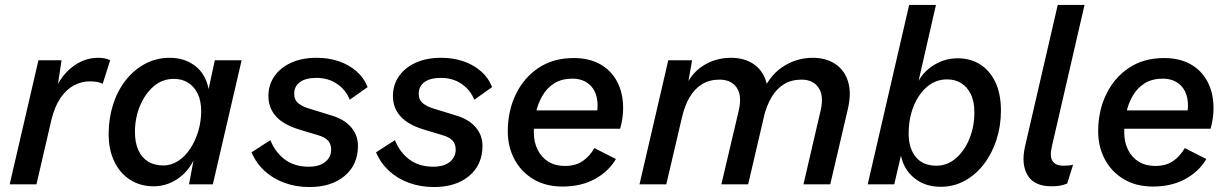

<svg xmlns="http://www.w3.org/2000/svg" viewBox="-20 -743 4959 774"><path d="M19 0 135 -500H228L207 -358L198 -369Q221 -433 269.5 -471.5Q318 -510 376 -510Q391 -510 403 -507.5Q415 -505 424 -500L394 -405Q385 -410 372.5 -412.5Q360 -415 342 -415Q308 -415 277.5 -398.5Q247 -382 223.5 -347.5Q200 -313 187 -259L127 0Z M599 8Q546 8 505 -18Q464 -44 441 -91.5Q418 -139 418 -203Q418 -265 435.5 -320.5Q453 -376 486 -418.5Q519 -461 564.5 -485.5Q610 -510 664 -510Q724 -510 766.5 -477.5Q809 -445 821 -384L846 -500H954L838 0H742L760 -96Q736 -48 693 -20Q650 8 599 8ZM639 -76Q670 -76 698 -94Q726 -112 746.5 -143Q767 -174 779 -213.5Q791 -253 791 -296Q791 -336 777 -365Q763 -394 738.5 -409.5Q714 -425 681 -425Q634 -425 599 -394.5Q564 -364 544 -315.5Q524 -267 524 -211Q524 -168 537.5 -138Q551 -108 576.5 -92Q602 -76 639 -76Z M1228 11Q1173 11 1126.5 -6Q1080 -23 1046 -54.5Q1012 -86 994 -129L1070 -178Q1090 -128 1129 -99.5Q1168 -71 1224 -71Q1268 -71 1291.5 -90.5Q1315 -110 1315 -140Q1315 -162 1302.5 -176Q1290 -190 1262 -198L1186 -221Q1123 -240 1092.5 -274Q1062 -308 1062 -356Q1062 -401 1086.5 -436Q1111 -471 1154.5 -490.5Q1198 -510 1256 -510Q1304 -510 1344.5 -496.5Q1385 -483 1415.5 -457Q1446 -431 1462 -392L1390 -341Q1374 -381 1338.5 -405Q1303 -429 1256 -429Q1212 -429 1189 -412Q1166 -395 1166 -365Q1166 -340 1183 -326.5Q1200 -313 1224 -306L1318 -277Q1368 -262 1395.5 -230Q1423 -198 1423 -155Q1423 -79 1369.5 -34Q1316 11 1228 11Z M1730 11Q1675 11 1628.5 -6Q1582 -23 1548 -54.5Q1514 -86 1496 -129L1572 -178Q1592 -128 1631 -99.5Q1670 -71 1726 -71Q1770 -71 1793.5 -90.5Q1817 -110 1817 -140Q1817 -162 1804.5 -176Q1792 -190 1764 -198L1688 -221Q1625 -240 1594.5 -274Q1564 -308 1564 -356Q1564 -401 1588.5 -436Q1613 -471 1656.5 -490.5Q1700 -510 1758 -510Q1806 -510 1846.5 -496.5Q1887 -483 1917.5 -457Q1948 -431 1964 -392L1892 -341Q1876 -381 1840.5 -405Q1805 -429 1758 -429Q1714 -429 1691 -412Q1668 -395 1668 -365Q1668 -340 1685 -326.5Q1702 -313 1726 -306L1820 -277Q1870 -262 1897.5 -230Q1925 -198 1925 -155Q1925 -79 1871.5 -34Q1818 11 1730 11Z M2248 9Q2180 9 2130.5 -20.5Q2081 -50 2054 -100.5Q2027 -151 2027 -214Q2027 -295 2059 -362Q2091 -429 2150.5 -469Q2210 -509 2293 -509Q2356 -509 2400.5 -483.5Q2445 -458 2468.5 -412.5Q2492 -367 2492 -307Q2492 -287 2489 -266Q2486 -245 2480 -224H2090L2091 -298H2420L2383 -272Q2386 -285 2387.5 -296Q2389 -307 2389 -318Q2389 -351 2377 -375Q2365 -399 2342 -412.5Q2319 -426 2288 -426Q2245 -426 2215 -407.5Q2185 -389 2166.5 -357Q2148 -325 2140 -287Q2132 -249 2132 -210Q2132 -170 2147.5 -139Q2163 -108 2191 -91Q2219 -74 2257 -74Q2301 -74 2329.5 -94Q2358 -114 2376 -146L2463 -102Q2433 -51 2377.5 -21Q2322 9 2248 9Z M2558 0 2674 -500H2770L2747 -369L2738 -377Q2759 -441 2810.5 -475.5Q2862 -510 2927 -510Q2979 -510 3016 -486Q3053 -462 3068 -416Q3083 -370 3067 -304L2996 0H2888L2958 -297Q2972 -357 2950 -389.5Q2928 -422 2880 -422Q2840 -422 2810 -403.5Q2780 -385 2760 -351Q2740 -317 2729 -269L2666 0ZM3219 0 3288 -297Q3302 -356 3280 -389Q3258 -422 3211 -422Q3171 -422 3141 -404Q3111 -386 3090.5 -351.5Q3070 -317 3058 -268L3050 -360Q3077 -434 3133 -472Q3189 -510 3256 -510Q3309 -510 3346.5 -485.5Q3384 -461 3398.5 -415Q3413 -369 3398 -304L3327 0Z M3841 -508Q3892 -508 3931 -483.5Q3970 -459 3992.5 -412Q4015 -365 4015 -297Q4015 -235 3997 -179.5Q3979 -124 3946.5 -81.5Q3914 -39 3869.5 -14.5Q3825 10 3772 10Q3709 10 3666 -25Q3623 -60 3612 -116L3585 0H3478L3645 -723H3753L3683 -417Q3706 -458 3748.5 -483Q3791 -508 3841 -508ZM3755 -75Q3799 -75 3834 -105.5Q3869 -136 3888.5 -185Q3908 -234 3908 -290Q3908 -334 3893.5 -363.5Q3879 -393 3854.5 -408Q3830 -423 3798 -423Q3752 -423 3717 -393Q3682 -363 3662.5 -313.5Q3643 -264 3643 -203Q3643 -146 3671.5 -110.5Q3700 -75 3755 -75Z M4219 8Q4149 8 4122.5 -36.5Q4096 -81 4112 -152L4244 -723H4352L4220 -151Q4211 -111 4223.5 -93Q4236 -75 4268 -75Q4292 -75 4306 -79L4282 -3Q4267 3 4253 5.5Q4239 8 4219 8Z M4628 9Q4560 9 4510.5 -20.5Q4461 -50 4434 -100.5Q4407 -151 4407 -214Q4407 -295 4439 -362Q4471 -429 4530.5 -469Q4590 -509 4673 -509Q4736 -509 4780.5 -483.5Q4825 -458 4848.5 -412.5Q4872 -367 4872 -307Q4872 -287 4869 -266Q4866 -245 4860 -224H4470L4471 -298H4800L4763 -272Q4766 -285 4767.5 -296Q4769 -307 4769 -318Q4769 -351 4757 -375Q4745 -399 4722 -412.5Q4699 -426 4668 -426Q4625 -426 4595 -407.5Q4565 -389 4546.5 -357Q4528 -325 4520 -287Q4512 -249 4512 -210Q4512 -170 4527.5 -139Q4543 -108 4571 -91Q4599 -74 4637 -74Q4681 -74 4709.5 -94Q4738 -114 4756 -146L4843 -102Q4813 -51 4757.5 -21Q4702 9 4628 9Z"/></svg>

Font: Kantumruy Pro Medium
Style: Italic
Weight: 500
Italic angle: -13°
Designer: Sovichet Tep
Foundry: Sovichet Tep
Version: Version 1.002